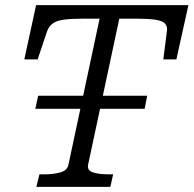

<svg xmlns="http://www.w3.org/2000/svg" viewBox="-20 -730 756 750"><path d="M129 -356H555L545 -305H118ZM247 -85 369 -657H301Q256 -657 228 -653Q200 -649 185.5 -638Q171 -627 164 -608L127 -498H75L121 -710H716L669 -498H618L632 -608Q635 -627 624.5 -638Q614 -649 587 -653Q560 -657 516 -657H446L324 -86Q320 -64 343.5 -56.5Q367 -49 404 -49H422L411 0H122L134 -49H152Q189 -49 215.5 -56.5Q242 -64 247 -85Z"/></svg>

Font: Roboto Serif 20pt Light
Style: Italic
Weight: 300
Italic angle: -10°
Version: Version 1.007